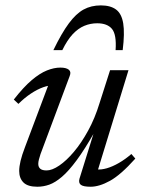

<svg xmlns="http://www.w3.org/2000/svg" viewBox="-20 -700 540 730"><path d="M282 -20 337.5 -198H339.5Q302 -132 271.5 -90.8Q241 -49.5 215.5 -27.8Q190 -6 167.5 2Q145 10 122 10Q85.5 10 69.2 -6.2Q53 -22.5 53 -50Q53 -66.5 58.2 -88.5Q63.5 -110.5 75 -140.5L171.5 -397L185 -375.5Q167.5 -376.5 144.8 -368.5Q122 -360.5 97.5 -344.2Q73 -328 50 -305L32.5 -321.5Q69.5 -369 100.5 -395.2Q131.5 -421.5 158.5 -432.2Q185.5 -443 209.5 -443Q231.5 -443 241.5 -435Q251.5 -427 245 -411L134 -114Q130.5 -103 128 -93.8Q125.5 -84.5 125.5 -77Q125.5 -65 133 -58.5Q140.5 -52 157 -52Q178 -52 205.2 -70.5Q232.5 -89 261 -122.8Q289.5 -156.5 315.2 -203.5Q341 -250.5 358.5 -308L398.5 -433H468.5L348 -40L347 -56Q364 -54 386 -60.2Q408 -66.5 432.2 -80.5Q456.5 -94.5 479.5 -114.5L494.5 -97Q439 -35 398.2 -12.5Q357.5 10 324.5 10Q297 10 287.5 2.8Q278 -4.5 282 -20ZM349.5 -611.5Q324 -611.5 300.5 -601.8Q277 -592 256.2 -569.8Q235.5 -547.5 217 -509.5H183Q214.5 -574.5 241.8 -611.2Q269 -648 297.8 -663.8Q326.5 -679.5 363.5 -679.5Q400 -679.5 421.2 -663.8Q442.5 -648 448.5 -611Q454.5 -574 446.5 -509.5H419.5Q423.5 -568.5 405.8 -590Q388 -611.5 349.5 -611.5Z"/></svg>

Font: Newsreader 17pt
Style: Italic
Weight: 400
Italic angle: -17°
Version: Version 1.003